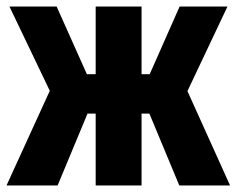

<svg xmlns="http://www.w3.org/2000/svg" viewBox="-22 -570 727 590"><path d="M-2 0 131 -291 7 -550H152L245 -342H272V-550H413V-342H438L530 -550H677L554 -290L685 0H529L437 -221H413V0H272V-221H247L155 0Z"/></svg>

Font: Noto Sans ExtraCondensed ExtraBold
Style: Regular
Weight: 800
Width: 2
Designer: Monotype Design Team
Foundry: Monotype Imaging Inc.
Version: Version 2.013; ttfautohint (v1.8.4.7-5d5b)